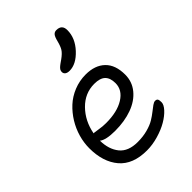

<svg xmlns="http://www.w3.org/2000/svg" viewBox="-221 -890 998 998"><g transform="rotate(-45 277.5 -391.0)"><path d="M273.9 -580.1Q257.8 -580.1 249 -586.7Q240.2 -593.3 240.2 -605Q240.2 -608.4 241.2 -611.8Q242.2 -615.2 243.2 -617.7Q244.1 -620.1 247.1 -623.3Q250 -626.5 251.7 -628.4Q253.4 -630.4 258.1 -634Q262.7 -637.7 265.4 -639.6Q268.1 -641.6 274.4 -646Q280.8 -650.4 284.2 -652.8Q310.1 -671.4 320.1 -687.3Q330.1 -703.1 337.9 -733.9Q344.2 -759.8 352.5 -769.3Q360.8 -778.8 374 -778.8Q415 -778.8 415 -737.8Q415 -679.7 368.7 -629.9Q322.3 -580.1 273.9 -580.1ZM265.1 -2.9Q162.6 -2.9 111.8 -62.7Q61 -122.6 61 -223.1Q61 -263.2 72.5 -303.7Q84 -344.2 106.4 -380.9Q128.9 -417.5 159.4 -445.8Q189.9 -474.1 231.4 -491Q272.9 -507.8 318.8 -507.8Q386.7 -507.8 425.3 -470.7Q463.9 -433.6 463.9 -361.8Q463.9 -310.1 431.9 -271Q399.9 -231.9 345 -211.9Q290 -191.9 220.2 -191.9Q152.8 -191.9 127.9 -211.9Q128.9 -147.5 161.1 -107.7Q193.4 -67.9 262.2 -67.9Q301.8 -67.9 335 -76.9Q368.2 -85.9 389.4 -98.9Q410.6 -111.8 426.8 -124.8Q442.9 -137.7 455.6 -146.7Q468.3 -155.8 477.1 -155.8Q488.3 -155.8 492.2 -149.2Q496.1 -142.6 496.1 -127Q496.1 -109.4 476.1 -87.4Q456.1 -65.4 424.6 -46.9Q393.1 -28.3 349.9 -15.6Q306.6 -2.9 265.1 -2.9ZM138.2 -262.2Q142.1 -262.2 166.3 -258.1Q190.4 -253.9 215.8 -253.9Q297.9 -253.9 347.4 -284.9Q397 -315.9 397 -366.2Q397 -404.3 377.7 -423.1Q358.4 -441.9 315.9 -441.9Q247.1 -441.9 196.5 -390.4Q146 -338.9 131.8 -262.2Z"/></g></svg>

Font: Shantell Sans Bouncy
Style: Regular
Weight: 300
Designer: Stephen Nixon, Anya Danilova, Shantell Martin
Foundry: Arrow Type
Version: Version 1.006;[9816181b4]